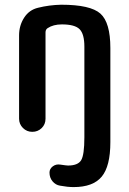

<svg xmlns="http://www.w3.org/2000/svg" viewBox="-20 -550 540 801"><path d="M59.6 -54.7V-402.3Q59.6 -443.4 80.6 -476.1Q101.6 -508.8 138.7 -517.6Q185.5 -529.3 235.4 -530.3Q357.4 -530.3 398.9 -493.2Q440.4 -456.1 440.4 -349.6V43Q440.4 143.6 404.3 187Q368.2 230.5 287.1 230.5Q261.7 230.5 230.5 224.6Q211.9 221.7 199.2 206.5Q186.5 191.4 186.5 169.9Q186.5 154.3 200.2 144Q213.9 133.8 231.4 136.7Q257.8 140.6 263.7 140.6Q304.7 140.6 318.4 118.7Q332 96.7 332 22.5V-355.5Q332 -408.2 312 -428.2Q292 -448.2 238.3 -448.2Q202.1 -448.2 178.7 -432.6Q169.9 -426.8 169.9 -415V-54.7Q169.9 -31.2 153.8 -15.6Q137.7 0 114.7 0Q91.8 0 75.7 -16.1Q59.6 -32.2 59.6 -54.7Z"/></svg>

Font: Rounded-X Mgen+ 1mn medium
Style: Regular
Weight: 500
Designer: [Source Han Sans]
Ryoko NISHIZUKA  (kana & ideographs); Paul D. Hunt (Latin, Greek & Cyrillic); Wenlong ZHANG  (bopomofo
Version: Version 1.059.20150602